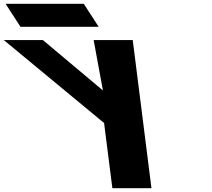

<svg xmlns="http://www.w3.org/2000/svg" viewBox="-293 -722 1104 1002"><path d="M195.7 -513 244.1 -250 -69.3 -513H-273.3L250.2 -80L293.4 260H497.4L399.7 -513ZM-263.7 -702 -186 -582H222L144.3 -702Z"/></svg>

Font: Hussar
Style: BdOpOblSeven
Weight: 700
Foundry: Cannot Into Space Fonts
Version: Version 2.00